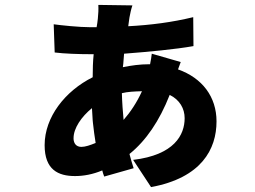

<svg xmlns="http://www.w3.org/2000/svg" viewBox="-20 -704 1040 783"><path d="M863 -209C863 -309 805 -386 706 -421C711 -434 714 -444 717 -451L599 -485C598 -472 595 -459 592 -442H588C551 -442 515 -437 481 -430C484 -448 484 -470 486 -485C590 -493 695 -503 769 -516L768 -634C681 -613 596 -602 503 -597C505 -608 506 -623 508 -633C512 -653 514 -664 520 -682L381 -684C382 -668 381 -644 379 -628C378 -617 376 -604 374 -593H349C303 -593 227 -601 199 -605L203 -490C242 -485 302 -483 349 -483H362C359 -455 358 -421 358 -389C246 -333 162 -227 162 -112C162 -12 217 14 286 14C321 14 359 7 397 -9C399 0 402 8 405 16L525 -18C519 -38 513 -55 508 -76C575 -130 630 -210 672 -317C713 -297 733 -261 733 -222C733 -154 691 -72 523 -52L596 59C802 21 863 -96 863 -209ZM477 -324C501 -330 528 -331 559 -332C538 -286 512 -247 484 -215C481 -247 478 -286 477 -324ZM280 -137C280 -138 280 -139 280 -141C280 -181 312 -228 355 -263C356 -247 357 -230 358 -213L359 -203C362 -174 366 -146 370 -121C348 -112 328 -105 312 -105C290 -105 281 -120 280 -137Z"/></svg>

Font: Glow Sans SC Normal ExtraBold
Style: Regular
Weight: 800
Designer: Ryoko NISHIZUKA (kana, bopomofo & ideographs); Paul D. Hunt (Latin, Greek & Cyrillic); Sandoll Communications, Soo-young
Version: Version 0.93